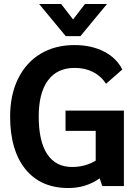

<svg xmlns="http://www.w3.org/2000/svg" viewBox="-20 -937 693 967"><path d="M31 0ZM604 -380V0H495L482 -39Q414 10 324 10Q185 10 108 -85Q31 -180 31 -350Q31 -459 71 -540.5Q111 -622 184 -666Q257 -710 355 -710Q440 -710 503.5 -677.5Q567 -645 596 -587L514 -515Q489 -554 448.5 -574.5Q408 -595 356 -595Q268 -595 221.5 -532Q175 -469 175 -350Q175 -225 218 -160.5Q261 -96 343 -96Q409 -96 462 -128V-278H310V-380ZM177 -917H288L348 -839L408 -917H519L385 -755H311Z"/></svg>

Font: Sarabun
Style: Bold
Weight: 700
Designer: Suppakit Chalermlarp | Katatrad Co.,Ltd.
Foundry: Cadson Demak Co.,Ltd.
Version: Version 1.000; ttfautohint (v1.6)